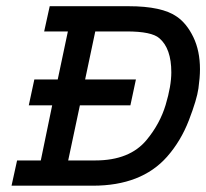

<svg xmlns="http://www.w3.org/2000/svg" viewBox="-20 -589 654 609"><path d="M145.5 -254.9H71.3L88.9 -336.9H163.1L195.3 -489.3H120.1L137.7 -569.3H387.7Q494.1 -569.3 541 -536.1Q572.3 -514.6 593.3 -471.2Q614.3 -427.7 614.3 -369.1Q614.3 -343.8 609.4 -308.6Q604.5 -273.4 579.1 -207.5Q553.7 -141.6 509.8 -91.8Q428.7 0 274.4 0H16.6L34.2 -80.1H109.4ZM381.8 -489.3H282.2L250 -336.9H411.1L393.6 -254.9H233.4L196.3 -80.1H282.2Q391.6 -80.1 445.3 -145.5Q487.3 -196.3 505.4 -256.3Q523.4 -316.4 523.4 -359.4Q523.4 -435.5 485.4 -467.8Q460.9 -489.3 381.8 -489.3Z"/></svg>

Font: Thabit-Bold-Oblique
Style: Bold Oblique
Weight: 700
Designer: Regenerated by Nadim Shaikli
Foundry: MAK Alagha
Version: 0.01